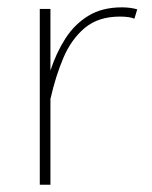

<svg xmlns="http://www.w3.org/2000/svg" viewBox="-20 -508 417 528"><path d="M89.4 -483.4H118.7V-314Q134.8 -363.3 160.2 -402.6Q185.5 -441.9 223.4 -464.8Q261.2 -487.8 315.4 -487.8Q337.4 -487.8 357.4 -482.4L349.6 -456.5Q336.9 -462.4 309.6 -462.4Q250.5 -462.4 213.4 -431.4Q176.3 -400.4 154.5 -349.4Q132.8 -298.3 119.1 -237.3L118.7 -237.8V0H89.4Z"/></svg>

Font: Estedad-FD Thin
Style: Regular
Weight: 100
Designer: Amin Abedi
Version: Version 7.3